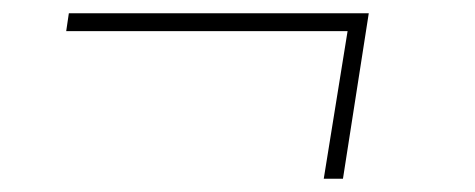

<svg xmlns="http://www.w3.org/2000/svg" viewBox="-20 -382 718 290"><path d="M537 -362 498 -112H469L505 -335H80L84 -362Z"/></svg>

Font: Bitter ExtraLight
Style: Italic
Weight: 200
Italic angle: -9°
Designer: Sol Matas, and Bitter project Authors
Foundry: Sol Matas
Version: Version 2.001